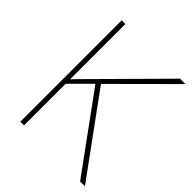

<svg xmlns="http://www.w3.org/2000/svg" viewBox="-199 -835 956 956"><g transform="rotate(45 279.0 -357.0)"><path d="M558 0H524L234 -398L129 -293V0H103V-714H129V-324Q140 -337 153 -350Q166 -363 179 -376L514 -714H552L254 -417Z"/></g></svg>

Font: Noto Sans Hebrew Thin
Style: Regular
Weight: 250
Designer: Monotype Design Team
Foundry: Monotype Imaging Inc.
Version: Version 2.003